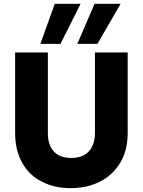

<svg xmlns="http://www.w3.org/2000/svg" viewBox="-20 -976 745 1003"><path d="M59 -702C59 -702 59 -283 59 -283C59 -283 59 -283 59 -283C59 -220 72 -167 97 -124C122 -80 157 -47 201 -26C244 -4 294 7 349 7C349 7 349 7 349 7C404 7 455 -4 500 -26C545 -48 580 -81 607 -124C634 -167 647 -220 647 -283C647 -283 647 -702 647 -702C647 -702 476 -702 476 -702C476 -702 476 -282 476 -282C476 -282 476 -282 476 -282C476 -240 465 -208 444 -185C423 -162 392 -151 352 -151C352 -151 352 -151 352 -151C312 -151 282 -162 261 -185C240 -208 230 -240 230 -282C230 -282 230 -702 230 -702C230 -702 59 -702 59 -702ZM401 -956C401 -956 266 -956 266 -956C266 -956 191 -747 191 -747C191 -747 296 -747 296 -747C296 -747 401 -956 401 -956ZM610 -956C610 -956 474 -956 474 -956C474 -956 384 -747 384 -747C384 -747 489 -747 489 -747C489 -747 610 -956 610 -956Z"/></svg>

Font: Girnar Poppins
Style: Bold
Weight: 500
Designer: Ninad Kale (Devanagari), Jonny Pinhorn (Latin)
Foundry: Indian Type Foundry
Version: ""